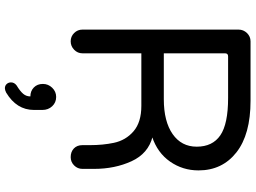

<svg xmlns="http://www.w3.org/2000/svg" viewBox="-142 -580 980 735"><g transform="rotate(90 347.5 -213.0)"><path d="M93.8 -39.1V-636.7Q93.8 -655.3 106.9 -668.9Q120.1 -682.6 138.7 -682.6H366.2Q495.1 -682.6 564 -628.4Q632.8 -574.2 632.8 -483.4Q632.8 -422.9 599.1 -374.5Q565.4 -326.2 503.9 -305.7V-307.6Q568.4 -291 597.7 -227.1Q627 -163.1 627 -84V-39.1Q627 -20.5 613.8 -7.3Q600.6 5.9 582 5.9Q561.5 5.9 548.8 -6.3Q536.1 -18.6 536.1 -39.1V-68.4Q536.1 -117.2 527.3 -159.2Q517.6 -205.1 482.9 -234.9Q448.2 -264.6 385.7 -264.6H184.6V-39.1Q184.6 -20.5 170.9 -7.3Q157.2 5.9 138.7 5.9Q120.1 5.9 106.9 -7.3Q93.8 -20.5 93.8 -39.1ZM295.9 234.4Q295.9 221.7 307.6 212.9Q330.1 199.2 339.8 187.5Q349.6 175.8 349.6 160.2Q329.1 160.2 315.4 147Q301.8 133.8 301.8 112.3Q301.8 91.8 316.4 76.7Q331.1 61.5 351.6 61.5Q373 61.5 387.2 76.7Q401.4 91.8 401.4 114.3V146.5Q401.4 212.9 335 252.9Q325.2 257.8 318.4 257.8Q308.6 257.8 302.2 251Q295.9 244.1 295.9 234.4ZM542 -476.6Q542 -537.1 498.5 -566.9Q455.1 -596.7 355.5 -596.7H196.3Q184.6 -596.7 184.6 -585V-350.6H360.4Q445.3 -350.6 493.7 -384.3Q542 -418 542 -476.6Z"/></g></svg>

Font: jf-openhuninn-2.1
Style: Regular
Weight: 400
Designer: [Kosugi Maru]
Designed by MOTOYA      

[Varela Round]
Joe Prince (Latin component); Avraham Cornfeld (Hebrew component)
Foundry: justfont Co., Ltd.
Version: 2.1